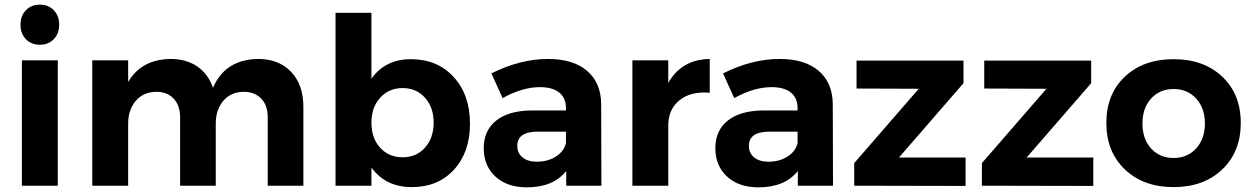

<svg xmlns="http://www.w3.org/2000/svg" viewBox="-20 -797 5373 824"><path d="M91 -629Q68 -653 68 -691Q68 -729 91 -753Q114 -777 151 -777Q188 -777 211 -753Q234 -729 234 -691Q234 -653 211 -629Q188 -605 151 -605Q114 -605 91 -629ZM74 0V-538H228V0Z M376 0V-538H530V-445Q586 -542 712 -544Q780 -544 827 -511.5Q874 -479 894 -420Q946 -542 1088 -544Q1177 -544 1229.5 -488.5Q1282 -433 1282 -338V0H1129V-293Q1129 -345 1101 -374Q1073 -403 1025 -403Q970 -402 938 -364Q906 -326 906 -266V0H753V-293Q753 -344 725.5 -373.5Q698 -403 650 -403Q595 -402 562.5 -364Q530 -326 530 -266V0Z M1420 0V-742H1574V-459Q1633 -543 1744 -543Q1857 -543 1927 -466.5Q1997 -390 1997 -266Q1997 -144 1928.5 -69Q1860 6 1747 6Q1635 6 1574 -78V0ZM1574 -271Q1574 -204 1611.5 -163Q1649 -122 1708 -122Q1767 -122 1804 -163.5Q1841 -205 1841 -271Q1841 -336 1804 -377.5Q1767 -419 1708 -419Q1649 -419 1611.5 -377.5Q1574 -336 1574 -271Z M2056 -161Q2056 -237 2109.5 -279.5Q2163 -322 2261 -323H2409V-333Q2409 -376 2380.5 -399.5Q2352 -423 2297 -423Q2222 -423 2137 -376L2089 -482Q2213 -544 2332 -544Q2440 -544 2499.5 -493Q2559 -442 2560 -351L2561 0H2410V-63Q2354 7 2241 7Q2156 7 2106 -39.5Q2056 -86 2056 -161ZM2200 -171Q2200 -140 2222.5 -121.5Q2245 -103 2284 -103Q2332 -103 2367 -126Q2402 -149 2409 -184V-232H2288Q2200 -232 2200 -171Z M2694 0V-538H2848V-441Q2905 -542 3026 -544V-399Q2945 -406 2896.5 -367Q2848 -328 2848 -259V0Z M3050 -161Q3050 -237 3103.5 -279.5Q3157 -322 3255 -323H3403V-333Q3403 -376 3374.5 -399.5Q3346 -423 3291 -423Q3216 -423 3131 -376L3083 -482Q3207 -544 3326 -544Q3434 -544 3493.5 -493Q3553 -442 3554 -351L3555 0H3404V-63Q3348 7 3235 7Q3150 7 3100 -39.5Q3050 -86 3050 -161ZM3194 -171Q3194 -140 3216.5 -121.5Q3239 -103 3278 -103Q3326 -103 3361 -126Q3396 -149 3403 -184V-232H3282Q3194 -232 3194 -171Z M3646 0V-97L3923 -416L3656 -417V-537H4115V-440L3838 -121H4124V1Z M4194 0V-97L4471 -416L4204 -417V-537H4663V-440L4386 -121H4672V1Z M4728 -269Q4728 -393 4807.5 -468Q4887 -543 5017 -543Q5146 -543 5225.5 -468Q5305 -393 5305 -269Q5305 -146 5225.5 -70Q5146 6 5017 6Q4887 6 4807.5 -70Q4728 -146 4728 -269ZM5017 -119Q5076 -119 5113.5 -160Q5151 -201 5151 -267Q5151 -333 5113.5 -374Q5076 -415 5017 -415Q4957 -415 4920 -374Q4883 -333 4883 -267Q4883 -201 4920 -160Q4957 -119 5017 -119Z"/></svg>

Font: Trueno
Style: SBd
Weight: 600
Designer: Julieta Ulanovsky
Foundry: Julieta Ulanovsky
Version: Version 3.001b